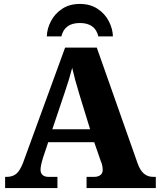

<svg xmlns="http://www.w3.org/2000/svg" viewBox="-20 -956 812 976"><path d="M6 -57H15Q43 -57 62 -72Q81 -87 97 -128L311 -714H472L679 -127Q692 -90 711.5 -73.5Q731 -57 758 -57H772V0H420V-57H460Q477 -57 489.5 -65.5Q502 -74 502 -92Q502 -116 492 -138L459 -233H225L199 -155Q186 -113 186 -93Q186 -76 196.5 -66.5Q207 -57 226 -57H272V0H6ZM438 -299 383 -478Q360 -553 347 -611Q331 -549 307 -480L246 -299ZM386 -936Q438 -936 475.5 -911.5Q513 -887 533 -848.5Q553 -810 554 -771H480Q464 -839 386 -839Q308 -839 292 -771H218Q219 -810 239 -848.5Q259 -887 296.5 -911.5Q334 -936 386 -936Z"/></svg>

Font: Noto Serif ExtraBold
Style: Regular
Weight: 800
Designer: Monotype Design Team
Foundry: Monotype Imaging Inc.
Version: Version 1.001